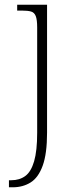

<svg xmlns="http://www.w3.org/2000/svg" viewBox="-20 -556 327 816"><path d="M18 240V210H28Q63 210 87.5 192Q112 174 125 129.5Q138 85 138 8V-439Q138 -472 132 -487.5Q126 -503 112 -507Q98 -511 74 -511H53V-536H180V8Q180 97 161.5 148Q143 199 110 219.5Q77 240 34 240Z"/></svg>

Font: Noto Serif Armenian ExtraLight
Style: Regular
Weight: 250
Version: Version 2.007